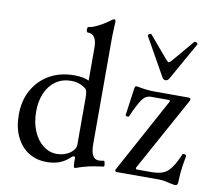

<svg xmlns="http://www.w3.org/2000/svg" viewBox="-81 -818 1036 928"><g transform="rotate(10 437.0 -354.5)"><path d="M344 16Q340 16 338 10Q336 4 336 -8V-28Q336 -39 331 -39Q328 -39 324.5 -37.5Q321 -36 317 -32Q294 -10 266.5 0.5Q239 11 204 11Q152 11 113.5 -14Q75 -39 53.5 -84.5Q32 -130 32 -191Q32 -261 61.5 -313.5Q91 -366 143 -395.5Q195 -425 264 -425Q288 -425 305.5 -421.5Q323 -418 336 -412V-573Q336 -607 325 -623.5Q314 -640 291 -640Q287 -640 285.5 -647Q284 -654 285.5 -660.5Q287 -667 291 -667Q300 -667 317.5 -674Q335 -681 354 -692Q373 -703 386 -713Q401 -725 408 -725Q414 -725 414 -711Q413 -685 412 -669Q411 -653 411 -636V-113Q411 -76 421 -58Q431 -40 451 -40Q458 -40 464.5 -41Q471 -42 475 -43Q478 -44 480 -37Q482 -30 482.5 -23Q483 -16 479 -15Q454 -12 431.5 -8Q409 -4 387.5 2Q366 8 344 16ZM246 -36Q282 -36 311 -56Q336 -75 336 -97V-326Q336 -346 333.5 -357Q331 -368 325 -372Q312 -383 293.5 -389.5Q275 -396 253 -396Q211 -396 179 -374Q147 -352 129.5 -312.5Q112 -273 112 -220Q112 -168 129.5 -126Q147 -84 177.5 -60Q208 -36 246 -36ZM835 13Q832 13 824 11.5Q816 10 802 7Q787 3 775.5 1.5Q764 0 755 0H550Q538 0 538 -7Q538 -12 542 -17L740 -381L737 -387H647Q621 -387 604 -364Q596 -353 584 -330.5Q572 -308 558 -275Q558 -273 553.5 -273Q549 -273 545 -274.5Q541 -276 541 -278L559 -408Q560 -416 562 -420.5Q564 -425 570 -425Q594 -420 617 -417.5Q640 -415 658 -415H825Q836 -415 836 -408Q836 -404 833 -398L634 -36L637 -29H710Q738 -29 758 -34.5Q778 -40 792 -53Q806 -66 818.5 -87Q831 -108 844 -139Q845 -143 850 -142.5Q855 -142 859.5 -140Q864 -138 863 -134Q852 -74 850 -44Q848 -14 848 -5Q848 13 835 13ZM701 -478Q690 -478 683 -492L580 -675Q579 -678 582 -681Q585 -684 589.5 -686Q594 -688 596 -685L687 -578Q698 -566 701 -566Q706 -566 716 -578L806 -684Q809 -687 813.5 -685.5Q818 -684 821.5 -680.5Q825 -677 823 -675L720 -492Q716 -485 711.5 -481.5Q707 -478 701 -478Z"/></g></svg>

Font: Junicode VF
Style: Regular
Weight: 400
Designer: Peter S. Baker
Version: Version 2.213